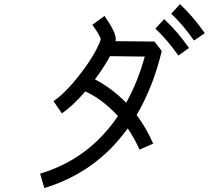

<svg xmlns="http://www.w3.org/2000/svg" viewBox="-20 -863 1040 937"><path d="M902.3 -628.9 850.6 -591.8Q796.9 -668 738.3 -723.6L781.2 -769.5Q845.7 -710 902.3 -628.9ZM858.4 -842.8Q921.9 -783.2 979.5 -701.2L926.8 -665Q874 -741.2 815.4 -795.9ZM733.4 -660.2 769.5 -614.3Q727.5 -438.5 646.5 -301.8Q694.3 -238.3 727.5 -162.1L661.1 -132.8Q635.7 -188.5 603.5 -236.3Q603.5 -236.3 603 -235.8Q602.5 -235.4 602.5 -235.4Q448.2 -21.5 196.3 54.7L175.8 -15.6Q414.1 -86.9 555.7 -296.9Q519.5 -335.9 477.5 -368.2Q437.5 -398.4 396.5 -417Q335.9 -346.7 282.2 -309.6L241.2 -369.1Q313.5 -419.9 396.5 -535.2Q431.6 -585 450.7 -622.1Q469.7 -659.2 471.7 -672.9Q465.8 -693.4 430.7 -742.2L490.2 -785.2Q502.9 -766.6 515.6 -746.1Q544.9 -698.2 544.9 -673.8Q544.9 -668 543.9 -662.1ZM595.7 -361.3Q652.3 -462.9 686.5 -586.9L516.6 -588.9Q493.2 -544.9 457 -494.1Q450.2 -485.4 443.4 -475.6Q481.4 -456.1 518.6 -428.7Q559.6 -398.4 595.7 -361.3Z"/></svg>

Font: irohakakuC Regular
Style: Regular
Weight: 400
Designer: [Source Han Sans]
Ryoko NISHIZUKA Ë•øÂ°öÊ∂ºÂ≠ê (kana & ideographs); Paul D. Hunt (Latin, Greek & Cyrillic); Wenlong ZHAN
Version: Version 1.001.20160904